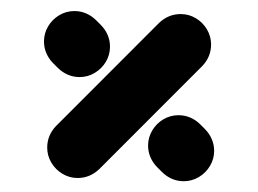

<svg xmlns="http://www.w3.org/2000/svg" viewBox="-20 -435 472 351"><path d="M250.7 -168.9Q250.7 -183.7 258.3 -196.5Q265.9 -209.3 278.7 -216.9Q291.5 -224.4 306.3 -224.4Q317.8 -224.4 328 -220Q338.1 -215.6 345.9 -207.8L354.8 -198.9Q362.6 -191.1 367 -180.9Q371.5 -170.7 371.5 -159.3Q371.5 -144.4 363.9 -131.7Q356.3 -118.9 343.5 -111.3Q330.7 -103.7 315.9 -103.7Q304.4 -103.7 294.3 -108.1Q284.1 -112.6 276.3 -120.4L267.4 -129.3Q259.6 -137 255.2 -147.2Q250.7 -157.4 250.7 -168.9ZM121.9 -109.6Q107 -109.6 94.3 -117.2Q81.5 -124.8 73.9 -137.6Q66.3 -150.4 66.3 -165.2Q66.3 -187.8 82.6 -204.8L270.7 -393Q287.8 -409.3 310.4 -409.3Q325.2 -409.3 338 -401.7Q350.7 -394.1 358.3 -381.3Q365.9 -368.5 365.9 -353.7Q365.9 -331.1 349.6 -314.1L161.5 -125.9Q144.4 -109.6 121.9 -109.6ZM60.4 -359.3Q60.4 -374.1 68 -386.9Q75.6 -399.6 88.3 -407.2Q101.1 -414.8 115.9 -414.8Q127.4 -414.8 137.6 -410.4Q147.8 -405.9 155.6 -398.1L164.4 -389.3Q172.2 -381.5 176.7 -371.3Q181.1 -361.1 181.1 -349.6Q181.1 -334.8 173.5 -322Q165.9 -309.3 153.1 -301.7Q140.4 -294.1 125.6 -294.1Q114.1 -294.1 103.9 -298.5Q93.7 -303 85.9 -310.7L77 -319.6Q69.3 -327.4 64.8 -337.6Q60.4 -347.8 60.4 -359.3Z"/></svg>

Font: 26F Galaxy Hebrew Black
Style: Regular
Weight: 900
Designer: C₂₉H₂₅N₃O₅
Version: Version 1.000